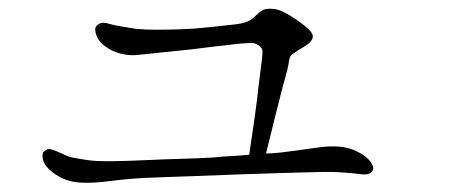

<svg xmlns="http://www.w3.org/2000/svg" viewBox="-20 -557 1040 433"><path d="M788 -214Q767 -225 743 -226.5Q719 -228 695 -224Q671 -221 640 -216.5Q609 -212 589 -211Q588 -211 585.5 -211Q583 -211 580 -211Q590 -252 601 -296Q612 -340 618 -363Q631 -408 632 -421Q634 -432 640 -435.5Q646 -439 653 -444Q660 -448 668 -453Q676 -458 680 -463Q685 -468 685.5 -474.5Q686 -481 677 -490Q669 -498 653 -509.5Q637 -521 623 -528Q610 -535 600 -536.5Q590 -538 582 -537Q574 -536 567.5 -531Q561 -526 554 -519Q548 -513 538 -508.5Q528 -504 510 -502Q492 -500 455.5 -496Q419 -492 389 -491Q360 -490 333.5 -490Q307 -490 286 -492Q246 -498 227 -503Q207 -510 197 -498Q192 -491 198 -476Q204 -461 218 -452Q231 -442 250.5 -436.5Q270 -431 290 -433Q310 -435 337.5 -438Q365 -441 386 -443Q408 -445 438.5 -449Q469 -453 490 -455Q511 -458 526 -459Q541 -460 550 -460Q558 -459 565 -453.5Q572 -448 572 -440Q572 -435 570 -417.5Q568 -400 565 -377.5Q562 -355 560 -335Q558 -318 554.5 -293.5Q551 -269 547.5 -245.5Q544 -222 542 -208Q522 -206 501.5 -205Q481 -204 463 -202Q432 -200 393 -199Q354 -198 313 -196Q272 -194 234 -193.5Q196 -193 177 -196Q157 -199 144.5 -201.5Q132 -204 119 -211Q106 -217 96.5 -220Q87 -223 80 -216Q74 -211 76.5 -198.5Q79 -186 91 -175Q102 -164 120.5 -155Q139 -146 165 -145Q191 -144 222 -148Q253 -152 279 -154Q304 -156 336.5 -157Q369 -158 421 -160Q474 -162 528 -164Q582 -166 623 -167Q664 -168 696 -169Q728 -170 754 -168Q780 -166 795.5 -164Q811 -162 818 -169Q826 -176 817 -190Q808 -204 788 -214Z"/></svg>

Font: Hannari
Style: Regular
Weight: 400
Version: Version 1.12